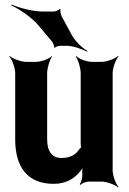

<svg xmlns="http://www.w3.org/2000/svg" viewBox="-20 -801 568 847"><path d="M252 -104C209 -104 188 -134 188 -186V-478C188 -502 200 -539 210 -552L209 -554C198 -542 162 -528 138 -528H97C73 -528 36 -542 23 -554L21 -552C33 -539 47 -502 47 -478V-187C47 -64 101 10 217 10C265 10 299 -8 325 -35C333 -45 347 -60 351 -70L348 -72C343 -62 342 -43 343 -29V-27C344 -15 337 5 332 12L334 15C340 8 360 0 372 0H427C451 0 488 14 501 26L503 24C491 11 477 -26 477 -50V-478C477 -502 491 -539 503 -552L501 -554C488 -542 451 -528 427 -528H386C362 -528 327 -542 316 -554L314 -552C324 -539 336 -502 336 -478V-167C336 -164 337 -150 339 -148L341 -152C339 -153 331 -145 330 -143C314 -118 289 -104 252 -104ZM296 -648 253 -727C249 -734 244 -755 247 -761L244 -762C241 -757 224 -750 217 -750H172C125 -750 64 -766 32 -781L30 -777C62 -763 115 -728 146 -693L211 -616C214 -611 221 -596 219 -591L222 -590C224 -594 238 -599 243 -599H273C302 -599 341 -585 364 -573L366 -576C343 -589 311 -619 296 -648Z"/></svg>

Font: Asimov
Style: EdgeNar
Weight: 500
Designer: Google
Version: Version 2.000980: 2014